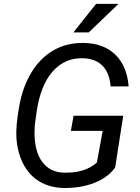

<svg xmlns="http://www.w3.org/2000/svg" viewBox="-20 -937 706 967"><path d="M59.1 0ZM560.1 -93.8Q524.4 -43.5 456.3 -16.4Q388.2 10.7 300.8 9.8Q231 8.3 178.7 -22.9Q126.5 -54.2 96.7 -112.5Q66.9 -170.9 62.5 -245.1Q59.1 -303.2 76.9 -402.3Q94.7 -501.5 139.2 -573.7Q183.6 -646 250.2 -684.1Q316.9 -722.2 402.8 -720.7Q502 -718.8 560.8 -661.9Q619.6 -605 627.9 -502H537.1Q531.7 -569.3 496.6 -605.5Q461.4 -641.6 399.4 -643.6Q307.6 -647 245.8 -577.6Q184.1 -508.3 164.6 -375L155.3 -306.6L153.8 -269.5Q153.8 -173.3 193.4 -120.8Q232.9 -68.4 304.2 -67.4Q407.2 -64.9 467.8 -118.2L497.1 -277.8H336.9L350.6 -354H600.6ZM463.9 -917.5H576.7L427.2 -773.9H349.6Z"/></svg>

Font: Roboto
Style: Italic
Weight: 400
Italic angle: -12°
Designer: Google
Version: Version 2.134; 2016; ttfautohint (v1.6)